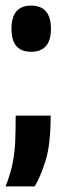

<svg xmlns="http://www.w3.org/2000/svg" viewBox="-40 -536 208 686"><path d="M-20 130Q-2 84 5.5 45Q13 6 14.5 -34.5Q16 -75 16 -123H141Q141 -20 123 37.5Q105 95 84 130ZM71 -351Q1 -351 1 -433Q1 -516 71 -516Q142 -516 142 -433Q142 -351 71 -351Z"/></svg>

Font: Bricolage Grotesque 12pt Condensed Bricolage Grotesque 10pt Condensed Regular
Style: Bold
Weight: 700
Width: 3
Designer: Mathieu Triay
Foundry: Atelier Triay
Version: Version 1.001; ttfautohint (v1.8.4.7-5d5b);gftools[0.9.33.de